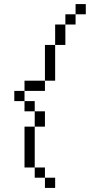

<svg xmlns="http://www.w3.org/2000/svg" viewBox="-20 -720 440 940"><path d="M250 -500H200V-325H250ZM50 -225H100V-275H50ZM100 100H150V-100H100ZM100 -175H150V-225H100ZM100 -275H200V-325H100ZM150 150H200V100H150ZM150 -100H200V-175H150ZM200 200H250V150H200ZM250 -500H300V-600H250ZM300 -600H350V-650H300ZM350 -650H400V-700H350Z"/></svg>

Font: LS-VG5000 Light Shifted
Style: Regular
Weight: 400
Designer: Justin Bihan, 2021
Foundry: Justin Bihan, 2021
Version: Version 1.000;Glyphs 3.1.2 (3151)